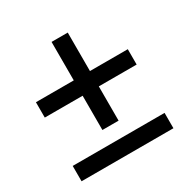

<svg xmlns="http://www.w3.org/2000/svg" viewBox="-133 -675 771 791"><g transform="rotate(-30 252.5 -279.5)"><path d="M214 -140V-303H34V-376H214V-559H291V-376H471V-303H291V-140ZM34 0V-73H471V0Z"/></g></svg>

Font: Source Sans 3 ExtraLight Medium
Style: Regular
Weight: 500
Version: Version 3.052;hotconv 1.1.0;makeotfexe 2.6.0